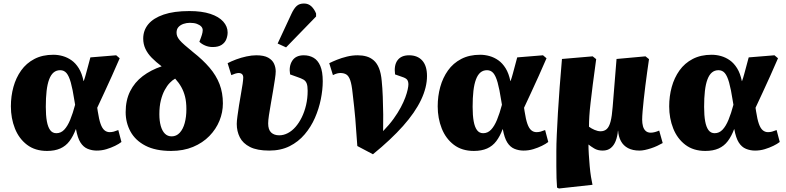

<svg xmlns="http://www.w3.org/2000/svg" viewBox="-20 -844 4480 1094"><path d="M248 16Q180 16 134 -19Q88 -54 65 -112Q42 -170 42 -238Q42 -296 56.5 -348.5Q71 -401 100.5 -442.5Q130 -484 176 -508Q222 -532 284 -532Q311 -532 337.5 -524.5Q364 -517 387.5 -500.5Q411 -484 429 -455Q447 -426 456 -382H457Q464 -401 469.5 -422Q475 -443 481.5 -466.5Q488 -490 495 -517L642 -529L662 -512Q640 -460 617.5 -411Q595 -362 574.5 -317Q554 -272 534 -230L537 -210Q544 -164 553 -138.5Q562 -113 575 -102Q588 -91 605 -91Q617 -91 628 -94Q639 -97 654 -103L672 -35Q658 -24 635.5 -13Q613 -2 586.5 6Q560 14 531 14Q504 14 479.5 4Q455 -6 438.5 -32Q422 -58 413 -108H412Q397 -68 376 -40Q355 -12 323.5 2Q292 16 248 16ZM301 -85Q327 -85 346 -105Q365 -125 380 -161.5Q395 -198 408 -247L404 -271Q394 -336 383.5 -373.5Q373 -411 359 -427.5Q345 -444 323 -444Q301 -444 285.5 -431Q270 -418 260 -391.5Q250 -365 245.5 -326Q241 -287 241 -235Q241 -186 247 -153Q253 -120 266 -102.5Q279 -85 301 -85Z M955 16Q866 16 808.5 -14Q751 -44 723.5 -94.5Q696 -145 696 -205Q696 -273 721.5 -324Q747 -375 793 -410Q839 -445 901 -466Q868 -491 844.5 -515Q821 -539 808.5 -566Q796 -593 796 -624Q796 -671 825 -706Q854 -741 912.5 -761Q971 -781 1059 -781Q1130 -781 1178.5 -765Q1227 -749 1252 -721Q1277 -693 1277 -659Q1277 -640 1269.5 -620.5Q1262 -601 1243 -588.5Q1224 -576 1192 -576Q1169 -576 1149 -584.5Q1129 -593 1116 -606Q1126 -631 1130.5 -646Q1135 -661 1135 -672Q1135 -684 1126.5 -693Q1118 -702 1102 -708Q1086 -714 1062 -714Q1043 -714 1025.5 -708Q1008 -702 997 -690Q986 -678 986 -658Q986 -647 990 -637Q994 -627 1004 -615Q1014 -603 1033 -586.5Q1052 -570 1080 -547Q1136 -503 1174 -458.5Q1212 -414 1231 -364.5Q1250 -315 1250 -255Q1250 -204 1230.5 -156Q1211 -108 1173 -69Q1135 -30 1080 -7Q1025 16 955 16ZM958 -67Q985 -67 1004 -87.5Q1023 -108 1032.5 -143Q1042 -178 1042 -222Q1042 -263 1034.5 -293Q1027 -323 1013 -348Q999 -373 978 -396Q963 -388 947.5 -372Q932 -356 918.5 -331Q905 -306 896.5 -272Q888 -238 888 -193Q888 -155 896 -126.5Q904 -98 919.5 -82.5Q935 -67 958 -67Z M1514 14Q1445 14 1404.5 -6.5Q1364 -27 1346.5 -61.5Q1329 -96 1329 -138Q1329 -154 1333 -182.5Q1337 -211 1342 -244Q1347 -277 1353 -309Q1359 -341 1362.5 -366.5Q1366 -392 1366 -402Q1366 -415 1359 -421.5Q1352 -428 1340 -428Q1332 -428 1320.5 -424.5Q1309 -421 1298 -416L1277 -484Q1298 -495 1326 -505.5Q1354 -516 1384.5 -522.5Q1415 -529 1440 -529Q1484 -529 1508 -515.5Q1532 -502 1541.5 -481Q1551 -460 1551 -437Q1551 -422 1546.5 -392.5Q1542 -363 1536 -327Q1530 -291 1523.5 -254.5Q1517 -218 1512.5 -188Q1508 -158 1508 -141Q1508 -105 1525 -89Q1542 -73 1571 -73Q1596 -73 1620 -85.5Q1644 -98 1664 -121Q1684 -144 1699.5 -175.5Q1715 -207 1724 -245.5Q1733 -284 1733 -327Q1733 -354 1727.5 -368.5Q1722 -383 1709 -390.5Q1696 -398 1672 -406L1633 -420Q1625 -466 1645 -497.5Q1665 -529 1711 -529Q1742 -529 1766.5 -515Q1791 -501 1805 -468.5Q1819 -436 1819 -381Q1819 -333 1808 -278.5Q1797 -224 1774.5 -172.5Q1752 -121 1716 -78.5Q1680 -36 1630 -11Q1580 14 1514 14ZM1610 -574 1562 -596 1641 -766Q1655 -796 1670.5 -810Q1686 -824 1712 -824Q1737 -824 1754 -808Q1771 -792 1781 -767V-750Z M2105 35 2016 -12Q2012 -63 2009.5 -99.5Q2007 -136 2004.5 -168Q2002 -200 1998 -234.5Q1994 -269 1989 -314Q1984 -363 1975.5 -387Q1967 -411 1953.5 -419.5Q1940 -428 1919 -428Q1911 -428 1901 -425.5Q1891 -423 1877 -416L1856 -484Q1874 -493 1900 -503.5Q1926 -514 1956.5 -521.5Q1987 -529 2018 -529Q2045 -529 2068 -522.5Q2091 -516 2109.5 -500Q2128 -484 2139.5 -455.5Q2151 -427 2155 -383Q2159 -344 2161 -293.5Q2163 -243 2163.5 -191.5Q2164 -140 2163 -97Q2198 -133 2222.5 -167Q2247 -201 2263.5 -232Q2280 -263 2289.5 -289Q2299 -315 2303 -334Q2307 -353 2307 -363Q2307 -380 2300 -389.5Q2293 -399 2271 -406L2231 -420Q2224 -472 2245 -500.5Q2266 -529 2311 -529Q2359 -529 2386 -499Q2413 -469 2413 -411Q2413 -346 2379 -274.5Q2345 -203 2276.5 -126Q2208 -49 2105 35Z M2680 16Q2612 16 2566 -19Q2520 -54 2497 -112Q2474 -170 2474 -238Q2474 -296 2488.5 -348.5Q2503 -401 2532.5 -442.5Q2562 -484 2608 -508Q2654 -532 2716 -532Q2743 -532 2769.5 -524.5Q2796 -517 2819.5 -500.5Q2843 -484 2861 -455Q2879 -426 2888 -382H2889Q2896 -401 2901.5 -422Q2907 -443 2913.5 -466.5Q2920 -490 2927 -517L3074 -529L3094 -512Q3072 -460 3049.5 -411Q3027 -362 3006.5 -317Q2986 -272 2966 -230L2969 -210Q2976 -164 2985 -138.5Q2994 -113 3007 -102Q3020 -91 3037 -91Q3049 -91 3060 -94Q3071 -97 3086 -103L3104 -35Q3090 -24 3067.5 -13Q3045 -2 3018.5 6Q2992 14 2963 14Q2936 14 2911.5 4Q2887 -6 2870.5 -32Q2854 -58 2845 -108H2844Q2829 -68 2808 -40Q2787 -12 2755.5 2Q2724 16 2680 16ZM2733 -85Q2759 -85 2778 -105Q2797 -125 2812 -161.5Q2827 -198 2840 -247L2836 -271Q2826 -336 2815.5 -373.5Q2805 -411 2791 -427.5Q2777 -444 2755 -444Q2733 -444 2717.5 -431Q2702 -418 2692 -391.5Q2682 -365 2677.5 -326Q2673 -287 2673 -235Q2673 -186 2679 -153Q2685 -120 2698 -102.5Q2711 -85 2733 -85Z M3165 230 3154 225Q3152 200 3151 170.5Q3150 141 3150 103Q3150 65 3150 17Q3150 -21 3152.5 -76.5Q3155 -132 3159 -201.5Q3163 -271 3169 -349Q3175 -427 3182 -508L3357 -523L3377 -507Q3365 -422 3357.5 -361.5Q3350 -301 3345 -258Q3340 -215 3338 -182.5Q3336 -150 3336 -122Q3349 -112 3367.5 -104Q3386 -96 3402 -96Q3423 -96 3437 -108.5Q3451 -121 3459 -151.5Q3467 -182 3471 -236L3493 -508L3658 -523L3678 -507Q3673 -473 3667.5 -433.5Q3662 -394 3657 -354Q3652 -314 3648 -277Q3644 -240 3641.5 -210Q3639 -180 3639 -162Q3639 -142 3643.5 -125Q3648 -108 3659 -98Q3670 -88 3688 -88Q3699 -88 3712 -91.5Q3725 -95 3736 -100L3756 -29Q3742 -21 3725 -13Q3708 -5 3689.5 1Q3671 7 3654.5 10.5Q3638 14 3624 14Q3585 14 3558.5 0Q3532 -14 3518 -40Q3504 -66 3502 -99H3501Q3498 -66 3488 -40.5Q3478 -15 3460 -0.5Q3442 14 3414 14Q3386 14 3366 2Q3346 -10 3334 -20H3333Q3333 4 3335 36Q3337 68 3340 102Q3343 136 3347.5 164Q3352 192 3356 209Z M3999 16Q3931 16 3885 -19Q3839 -54 3816 -112Q3793 -170 3793 -238Q3793 -296 3807.5 -348.5Q3822 -401 3851.5 -442.5Q3881 -484 3927 -508Q3973 -532 4035 -532Q4062 -532 4088.5 -524.5Q4115 -517 4138.5 -500.5Q4162 -484 4180 -455Q4198 -426 4207 -382H4208Q4215 -401 4220.5 -422Q4226 -443 4232.5 -466.5Q4239 -490 4246 -517L4393 -529L4413 -512Q4391 -460 4368.5 -411Q4346 -362 4325.5 -317Q4305 -272 4285 -230L4288 -210Q4295 -164 4304 -138.5Q4313 -113 4326 -102Q4339 -91 4356 -91Q4368 -91 4379 -94Q4390 -97 4405 -103L4423 -35Q4409 -24 4386.5 -13Q4364 -2 4337.5 6Q4311 14 4282 14Q4255 14 4230.5 4Q4206 -6 4189.5 -32Q4173 -58 4164 -108H4163Q4148 -68 4127 -40Q4106 -12 4074.5 2Q4043 16 3999 16ZM4052 -85Q4078 -85 4097 -105Q4116 -125 4131 -161.5Q4146 -198 4159 -247L4155 -271Q4145 -336 4134.5 -373.5Q4124 -411 4110 -427.5Q4096 -444 4074 -444Q4052 -444 4036.5 -431Q4021 -418 4011 -391.5Q4001 -365 3996.5 -326Q3992 -287 3992 -235Q3992 -186 3998 -153Q4004 -120 4017 -102.5Q4030 -85 4052 -85Z"/></svg>

Font: Literata ExtraBold
Style: Italic
Weight: 800
Italic angle: -2°
Designer: Latin by Veronika Burian and Jose Scaglione. Greek by Irene Vlachou. Cyrillic by Vera Evstafieva
Foundry: TypeTogether
Version: Version 3.002